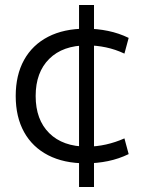

<svg xmlns="http://www.w3.org/2000/svg" viewBox="-20 -645 604 770"><path d="M324 10Q236 10 173 -22.5Q110 -55 76.5 -115.5Q43 -176 43 -260Q43 -344 76.5 -404.5Q110 -465 173 -497.5Q236 -530 324 -530Q370 -530 413.5 -521Q457 -512 496 -493L479 -430Q443 -447 405 -455Q367 -463 329 -463Q232 -463 177.5 -409Q123 -355 123 -260Q123 -165 177.5 -111Q232 -57 329 -57Q367 -57 405 -65.5Q443 -74 479 -90L496 -27Q457 -8 413.5 1Q370 10 324 10ZM297 105V-625H357V105Z"/></svg>

Font: M PLUS 1
Style: Regular
Weight: 400
Designer: Coji Morishita
Foundry: UNDERFOREST DESIGN
Version: Version 1.001